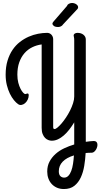

<svg xmlns="http://www.w3.org/2000/svg" viewBox="-20 -922 678 1296"><path d="M559.1 4.9V35.2Q573.2 32.7 586.7 31.7Q600.1 30.8 611.8 29.8Q623.5 29.3 629.6 34.7Q635.7 40 637.2 48.8Q638.7 57.6 636.2 67.9Q633.8 78.1 628.4 87.2Q623 96.2 615.5 102.5Q607.9 108.9 599.1 108.9Q587.9 108.9 577.9 109.4Q567.9 109.9 558.1 110.8Q555.7 154.3 548.6 197.5Q541.5 240.7 525.4 275.6Q509.3 310.5 481.9 332.3Q454.6 354 411.1 354Q385.3 354 364.5 345Q343.8 335.9 329.1 320.1Q314.5 304.2 306.6 282.7Q298.8 261.2 298.8 235.8Q298.8 197.8 314.5 168.5Q330.1 139.2 355.5 116.7Q380.9 94.2 413.6 78.9Q446.3 63.5 481 53.2V42V-96.2Q465.3 -70.3 447.8 -47.6Q430.2 -24.9 410.9 -8.1Q391.6 8.8 371.1 18.3Q350.6 27.8 329.1 27.8Q318.4 27.8 306.4 23.4Q294.4 19 284.4 9Q274.4 -1 267.8 -17.6Q261.2 -34.2 261.2 -59.1V-622.1Q227.5 -617.7 197.5 -603Q167.5 -588.4 145.3 -563Q123 -537.6 110.1 -501.5Q97.2 -465.3 97.2 -418Q97.2 -387.7 103.5 -363.5Q109.9 -339.4 118.7 -322.5Q127.4 -305.7 136.2 -296.4Q145 -287.1 149.9 -287.1Q154.3 -287.1 158.2 -289.1Q162.1 -291 166 -291Q173.8 -291 173.8 -278.8Q173.8 -263.2 166.7 -248.8Q159.7 -234.4 148.9 -225.3Q138.2 -216.3 125.5 -213.9Q112.8 -211.4 102.1 -219.2Q88.9 -228 74 -246.1Q59.1 -264.2 46.6 -289.8Q34.2 -315.4 26.1 -347.7Q18.1 -379.9 18.1 -418Q18.1 -470.7 30.8 -512.5Q43.5 -554.2 64.7 -585.4Q85.9 -616.7 114.3 -638.7Q142.6 -660.6 173.8 -674.3Q205.1 -688 237.3 -694.1Q269.5 -700.2 298.8 -700.2Q306.6 -700.2 314 -697Q321.3 -693.8 326.7 -688.2Q332 -682.6 335.4 -674.8Q338.9 -667 338.9 -658.2V-64.9Q338.9 -55.2 342 -53Q345.2 -50.8 348.1 -50.8Q355.5 -50.8 368.2 -61.3Q380.9 -71.8 395.8 -89.1Q410.6 -106.4 425.8 -129.2Q440.9 -151.9 453.1 -176.3Q465.3 -200.7 473.1 -225.1Q481 -249.5 481 -271V-650.9Q481 -665 479 -671.4Q477.1 -677.7 477.1 -683.1Q477.1 -690.4 484.6 -695.3Q492.2 -700.2 502.9 -700.2Q527.8 -700.2 543.5 -687.3Q559.1 -674.3 559.1 -655.8ZM413.1 276.9Q429.7 276.9 441.4 264.6Q453.1 252.4 460.9 231.7Q468.8 210.9 472.9 183.8Q477.1 156.7 479 127Q429.2 142.1 403.1 169.2Q377 196.3 377 233.9Q377 256.8 387.5 266.8Q397.9 276.9 413.1 276.9ZM406.2 -757.8Q399.9 -748 390.6 -743.9Q381.3 -739.7 373 -739.7Q352.5 -739.7 343.3 -747.1Q334 -754.4 334 -762.7Q334 -766.6 336.7 -770.3Q339.4 -773.9 342.3 -777.8L433.1 -882.8Q434.6 -891.1 445.1 -896.5Q455.6 -901.9 466.3 -901.9Q473.6 -901.9 481 -899.7Q488.3 -897.5 494.1 -893.6Q500 -889.6 503.7 -884.5Q507.3 -879.4 507.3 -873Q507.3 -866.2 503.2 -861.8Q499 -857.4 495.1 -853Z"/></svg>

Font: Grand Hotel
Style: Regular
Weight: 400
Designer: Brian J. Bonislawsky & Jim Lyles for Astigmatic (AOETI)
Foundry: Astigmatic (AOETI)
Version: Version 001.000